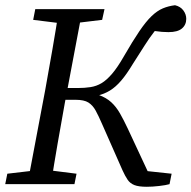

<svg xmlns="http://www.w3.org/2000/svg" viewBox="-23 -705 733 735"><path d="M446 -53 367 -232Q354 -262 343 -282Q332 -302 315.5 -312.5Q299 -323 266 -323H182L191 -368H274Q301 -368 323.5 -371.5Q346 -375 365.5 -386.5Q385 -398 406 -422.5Q427 -447 451 -489Q485 -548 510.5 -585.5Q536 -623 557.5 -643.5Q579 -664 600.5 -673Q622 -682 647 -685Q668 -680 679 -665Q690 -650 690 -633Q690 -610 673.5 -596Q657 -582 622 -582Q597 -582 571.5 -586Q546 -590 531 -595L609 -633Q585 -606 567 -583Q549 -560 531 -531.5Q513 -503 486 -461Q462 -421 441 -396.5Q420 -372 398 -358.5Q376 -345 350 -339Q324 -333 291 -330L281 -354Q326 -352 355 -341.5Q384 -331 403 -313.5Q422 -296 436.5 -270.5Q451 -245 466 -213L550 -33L522 -52L634 -40L626 0Q612 4 586 7Q560 10 539 10Q508 10 491.5 3.5Q475 -3 465.5 -17Q456 -31 446 -53ZM-3 0 5 -40 133 -55H151L270 -40L262 0ZM82 0 150 -360Q164 -437 177.5 -515Q191 -593 203 -670H293L225 -310Q211 -233 197.5 -155Q184 -77 172 0ZM104 -629 112 -670H377L368 -629L244 -614H225Z"/></svg>

Font: Source Serif 4
Style: Italic
Weight: 400
Italic angle: -12°
Designer: Frank Grießhammer
Foundry: Adobe Systems Incorporated
Version: Version 4.004;hotconv 1.0.116;makeotfexe 2.5.65601